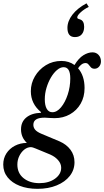

<svg xmlns="http://www.w3.org/2000/svg" viewBox="-115 -912 642 1183"><path d="M116 251.5Q54 251.5 6.5 233Q-41 214.5 -68 180.8Q-95 147 -95 102Q-95 63.5 -75.8 33.5Q-56.5 3.5 -23.5 -13.8Q9.5 -31 50.5 -31.5Q14.5 -65.5 14.5 -115Q14.5 -161.5 47.2 -188.2Q80 -215 136.5 -217L138 -221Q75 -272 75 -350Q75 -399 100 -441.5Q125 -484 167.5 -510.2Q210 -536.5 263.5 -536.5Q309.5 -536.5 344 -511.5Q370 -554 399 -571.8Q428 -589.5 454.5 -589.5Q478 -589.5 492.5 -573.5Q507 -557.5 507 -534Q507 -515 495.8 -501.8Q484.5 -488.5 467.5 -488.5Q453 -488.5 445 -497.2Q437 -506 430.2 -514.8Q423.5 -523.5 412 -523.5Q387.5 -523.5 366 -491.5Q406 -445.5 406 -369.5Q406 -315 382 -273.2Q358 -231.5 316.2 -207.8Q274.5 -184 221.5 -184Q206.5 -184 190.8 -185.2Q175 -186.5 162 -187Q90.5 -188 90.5 -143Q90.5 -126.5 101.2 -113.2Q112 -100 138.5 -88.5L253 -40.5Q295 -22 319.5 11Q344 44 344 87.5Q344 135 315 172Q286 209 234.5 230.2Q183 251.5 116 251.5ZM207.5 -220.5Q236 -220.5 261.2 -251Q286.5 -281.5 302.2 -329.2Q318 -377 318 -429Q318 -498 277 -498Q257 -498 236.5 -480.8Q216 -463.5 199 -434.8Q182 -406 171.5 -371Q161 -336 161 -300.5Q161 -262.5 173 -241.5Q185 -220.5 207.5 -220.5ZM127.5 216.5Q186 216.5 224 189Q262 161.5 262 121.5Q262 96.5 243.2 75Q224.5 53.5 194 40L104.5 3Q84.5 -5.5 76 -5.5Q54 -5.5 35 9.5Q16 24.5 4 49Q-8 73.5 -8 102Q-8 155 30.2 185.8Q68.5 216.5 127.5 216.5ZM418 -891.5 432 -869.5Q404.5 -856.5 382.8 -836.8Q361 -817 361 -805Q361 -800 364.2 -797.8Q367.5 -795.5 378 -792.5Q403.5 -784.5 403.5 -746.5Q403.5 -718 389 -700.8Q374.5 -683.5 346.5 -683.5Q300.5 -683.5 300.5 -740.5Q300.5 -781.5 331.2 -821.5Q362 -861.5 418 -891.5Z"/></svg>

Font: Libre Caslon Condensed Medium Italic
Style: Regular
Weight: 500
Italic angle: -22.583°
Designer: Pablo Impallari, Rodrigo Fuenzalida, Katja Schimmel, Ertekin Erdin
Foundry: Pablo Impallari, Rodrigo Fuenzalida
Version: Version 2.000; ttfautohint (v1.8.4.7-5d5b);gftools[0.9.33]